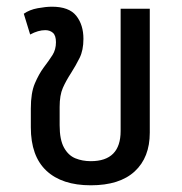

<svg xmlns="http://www.w3.org/2000/svg" viewBox="-20 -543 542 573"><path d="M251 10Q165 10 118.5 -33.5Q72 -77 72 -163V-219Q72 -266 84 -294Q96 -322 110 -341Q126 -362 136.5 -378.5Q147 -395 147 -417Q147 -437 138 -445Q129 -453 115 -453Q94 -453 70 -440L51 -502Q68 -514 92.5 -518.5Q117 -523 135 -523Q186 -523 207.5 -496Q229 -469 229 -427Q229 -393 217.5 -370Q206 -347 192 -325Q177 -302 167.5 -280.5Q158 -259 158 -224V-169Q158 -126 171 -102.5Q184 -79 205 -70.5Q226 -62 251 -62Q340 -62 340 -152V-517H427V-147Q427 -73 382 -31.5Q337 10 251 10Z"/></svg>

Font: Noto Sans Thai UI SemCond
Style: Regular
Weight: 400
Width: 4
Designer: Monotype Design Team
Foundry: Monotype Imaging Inc.
Version: Version 2.000